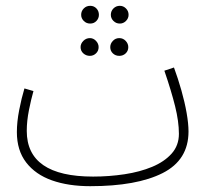

<svg xmlns="http://www.w3.org/2000/svg" viewBox="-20 -619 735 660"><path d="M290 21Q215 21 158.5 1Q102 -19 70 -60.5Q38 -102 38 -165Q38 -200 46 -241Q54 -282 64 -315L95 -306Q87 -278 79.5 -240.5Q72 -203 72 -169Q72 -12 300 -12Q355 -12 408 -20Q461 -28 503 -45.5Q545 -63 570 -91Q595 -119 595 -159Q595 -201 582 -253.5Q569 -306 545 -376L578 -387Q592 -349 603.5 -308.5Q615 -268 621.5 -231Q628 -194 628 -167Q628 -69 539 -24Q450 21 290 21ZM290 -538Q277 -538 268 -547Q259 -556 259 -568Q259 -581 268 -590Q277 -599 290 -599Q303 -599 311.5 -590Q320 -581 320 -568Q320 -556 311.5 -547Q303 -538 290 -538ZM392 -538Q379 -538 370 -547Q361 -556 361 -568Q361 -581 370 -590Q379 -599 392 -599Q404 -599 413 -590Q422 -581 422 -568Q422 -556 413 -547Q404 -538 392 -538ZM289 -427Q276 -427 266.5 -435.5Q257 -444 257 -457Q257 -469 266.5 -478.5Q276 -488 289 -488Q301 -488 310 -478.5Q319 -469 319 -457Q319 -444 310 -435.5Q301 -427 289 -427ZM390 -427Q377 -427 368 -435.5Q359 -444 359 -457Q359 -469 368 -478.5Q377 -488 390 -488Q403 -488 412 -478.5Q421 -469 421 -457Q421 -444 412 -435.5Q403 -427 390 -427Z"/></svg>

Font: Noto Sans Arabic ExtCond ExtLt
Style: Regular
Weight: 200
Width: 2
Designer: Monotype Design Team, Nadine Chahine, Nizar Qandah and Khaled Hosny
Foundry: Monotype Imaging Inc.
Version: Version 2.012; ttfautohint (v1.8.4.7-5d5b)